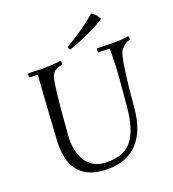

<svg xmlns="http://www.w3.org/2000/svg" viewBox="-167 -1070 1099 1217"><g transform="rotate(-20 382.0 -461.5)"><path d="M385 -773Q377 -783 375 -795Q497 -864 588 -943Q620 -925 635 -889Q594 -862 531.5 -833Q469 -804 427 -788ZM547 -723 655 -720Q721 -720 759 -728Q763 -722 763 -713L761 -703Q731 -696 712 -676Q693 -656 688 -640Q665 -573 640 -284Q627 -137 554.5 -58.5Q482 20 353 20Q108 20 108 -229Q108 -263 122.5 -475Q137 -687 137 -693Q120 -696 81 -696Q80 -700 80 -707Q80 -714 84 -723L171 -720Q253 -720 303 -728Q307 -722 307 -713L305 -703Q260 -692 245 -676Q230 -660 224 -628Q211 -557 198 -404.5Q185 -252 185 -245Q185 -141 230 -82Q275 -23 365 -23Q482 -23 534 -93.5Q586 -164 599 -309Q601 -337 606 -391.5Q611 -446 612.5 -465Q614 -484 617 -521Q620 -558 620.5 -579.5Q621 -601 622 -631Q623 -661 623 -693Q603 -696 545 -696Q544 -701 544 -709Q544 -717 547 -723Z"/></g></svg>

Font: Rosarivo
Style: Italic
Weight: 400
Version: Version 1.003